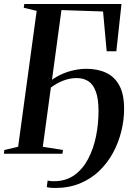

<svg xmlns="http://www.w3.org/2000/svg" viewBox="-28 -763 678 953"><path d="M277 -713 230 -367Q255 -385 283.5 -397Q312 -409 342 -415.2Q372 -421.5 400.5 -421.5Q457 -421.5 499.2 -401.5Q541.5 -381.5 564.8 -338Q588 -294.5 588 -222.5Q588 -167.5 574.2 -111.5Q560.5 -55.5 533.2 -5Q506 45.5 465 85Q424 124.5 369.2 147.2Q314.5 170 245.5 170Q232 170 222.2 169Q212.5 168 204 165.5L208.5 133Q215 135 224.2 135.8Q233.5 136.5 241 136.5Q300.5 136 342.2 105.5Q384 75 410.2 24.5Q436.5 -26 448.8 -87.5Q461 -149 461 -211Q461 -273 447.5 -309Q434 -345 410 -360.2Q386 -375.5 352.5 -375.5Q318.5 -375.5 285.8 -362.8Q253 -350 224.5 -328.5L184.5 -34.5L284.5 -18.5L282 0H-8.5L-6.5 -18.5L62 -34.5L154 -709L90 -724.5L92.5 -743H575L549.5 -508.5H501.5L483.5 -706Z"/></svg>

Font: Merriweather 144pt Medium
Style: Italic
Weight: 500
Italic angle: -7.8°
Version: Version 2.101